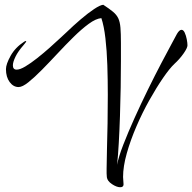

<svg xmlns="http://www.w3.org/2000/svg" viewBox="-20 -793 806 805"><path d="M484 -8Q469 -8 449.5 -21Q430 -34 428 -50Q427 -57 427 -66Q427 -75 427 -86Q427 -119 428.5 -168Q430 -217 431 -275.5Q432 -334 432 -395Q432 -459 430 -520Q428 -581 422 -632.5Q416 -684 405 -717Q382 -715 352 -693Q322 -671 288.5 -638Q255 -605 221.5 -569Q188 -533 156.5 -501Q125 -469 99.5 -448.5Q74 -428 58 -428Q36 -428 20.5 -449Q5 -470 5 -503Q5 -524 24.5 -559Q44 -594 81 -618Q86 -621 88 -621Q90 -621 90 -620Q90 -617 78 -603Q56 -578 45 -555.5Q34 -533 34 -519Q34 -501 50 -501Q64 -501 86.5 -514.5Q109 -528 135 -548.5Q161 -569 186.5 -591.5Q212 -614 231 -632Q250 -650 258 -657Q288 -686 318.5 -712Q349 -738 374.5 -755Q400 -772 413 -773Q439 -756 454 -743.5Q469 -731 476 -716Q483 -701 485 -677Q487 -653 487 -613V-538Q487 -486 486 -426Q485 -366 483 -306Q481 -246 478 -193.5Q475 -141 471 -102Q477 -135 497 -186.5Q517 -238 544 -298Q571 -358 600.5 -418Q630 -478 656.5 -528.5Q683 -579 701 -612Q719 -645 722 -651Q732 -668 741 -668Q749 -668 754.5 -656Q760 -644 763 -628.5Q766 -613 766 -603Q766 -592 749.5 -568.5Q733 -545 711 -525Q691 -506 663.5 -466Q636 -426 606.5 -373.5Q577 -321 552 -263Q527 -205 511.5 -150Q496 -95 496 -51Q496 -43 497 -35.5Q498 -28 498 -20Q498 -8 484 -8Z"/></svg>

Font: Comforter
Style: Regular
Weight: 400
Designer: Robert E. Leuschke
Foundry: Robert E. Leuschke
Version: Version 1.013; ttfautohint (v1.8.3)